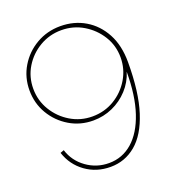

<svg xmlns="http://www.w3.org/2000/svg" viewBox="-132 -674 843 931"><g transform="rotate(-20 289.5 -208.5)"><path d="M37 -329Q37 -262 69.5 -207Q102 -152 157 -119Q212 -86 279 -86Q332 -86 379 -107Q426 -128 461 -166Q496 -204 511 -253Q511 -130 482 -43.5Q453 43 401 88.5Q349 134 280 134Q216 134 164.5 97Q113 60 94 0L75 7Q97 74 152.5 114Q208 154 281 154Q355 154 412 106.5Q469 59 501 -40.5Q533 -140 533 -295Q533 -381 500 -442.5Q467 -504 410.5 -537.5Q354 -571 283 -571Q215 -571 159 -538.5Q103 -506 70 -451Q37 -396 37 -329ZM281 -551Q343 -551 394 -520.5Q445 -490 476 -440Q507 -390 507 -329Q507 -269 476.5 -218Q446 -167 395 -136.5Q344 -106 282 -106Q221 -106 170 -136.5Q119 -167 88 -218Q57 -269 57 -330Q57 -391 87.5 -441Q118 -491 169 -521Q220 -551 281 -551Z"/></g></svg>

Font: Raleway Thin Thin
Style: Regular
Weight: 250
Version: Version 4.026